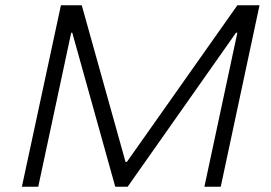

<svg xmlns="http://www.w3.org/2000/svg" viewBox="-20 -708 1028 728"><path d="M63 0 211 -688H290L456 -94H461L880 -688H964L817 0H755L880 -584H875L464 0H417L254 -584H250L125 0Z"/></svg>

Font: Saira SemiExpanded Light
Style: Italic
Weight: 300
Width: 6
Italic angle: -12°
Designer: Hector Gatti with collaboration of the Omnibus-Type team
Foundry: Omnibus-Type
Version: Version 1.101